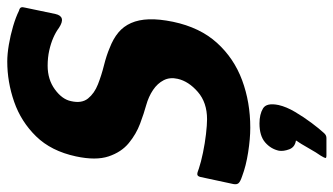

<svg xmlns="http://www.w3.org/2000/svg" viewBox="-220 -499 941 542"><g transform="rotate(-90 251.0 -227.5)"><path d="M3 -40 23 -133Q25 -141 30 -141.5Q35 -142 47 -137Q65 -131 91.5 -125.5Q118 -120 144 -117Q170 -114 186 -114Q233 -114 263 -140Q293 -166 300 -197Q305 -219 296 -236.5Q287 -254 268.5 -266.5Q250 -279 225 -286Q203 -292 173.5 -303Q144 -314 118.5 -335Q93 -356 81 -392Q69 -428 81 -484Q96 -554 137.5 -596.5Q179 -639 235 -658.5Q291 -678 349 -678Q370 -678 396.5 -673.5Q423 -669 448.5 -661.5Q474 -654 492 -645Q500 -643 501.5 -639Q503 -635 501 -628L483 -542Q476 -511 444 -532Q432 -541 416 -548Q400 -555 380 -559.5Q360 -564 337 -564Q298 -564 270 -543.5Q242 -523 237 -498Q230 -468 244.5 -450Q259 -432 284.5 -422Q310 -412 338 -405Q366 -398 387 -389Q413 -379 430.5 -364.5Q448 -350 457.5 -328.5Q467 -307 468 -278Q469 -249 461 -210Q445 -134 401.5 -86Q358 -38 296 -15Q234 8 162 8Q131 8 92.5 2Q54 -4 25 -15Q10 -20 5.5 -25Q1 -30 3 -40ZM226 88Q221 110 206.5 134.5Q192 159 175.5 181Q159 203 147 216Q141 223 133 223Q120 223 108 223Q96 223 84 223Q76 223 76.5 220Q77 217 83 207Q91 196 104 173Q117 150 126 137Q107 134 101 118Q95 102 97 89Q102 66 120.5 50Q139 34 174 34Q200 34 216.5 44Q233 54 226 88Z"/></g></svg>

Font: Glory Thin ExtraBold
Style: Italic
Weight: 800
Italic angle: -12°
Version: Version 1.011